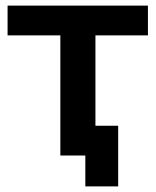

<svg xmlns="http://www.w3.org/2000/svg" viewBox="-20 -554 554 684"><path d="M320 -428V-106H401V110H284V0H195V-428H7V-534H507V-428Z"/></svg>

Font: Montserrat Alternates SemiBold
Style: Regular
Weight: 600
Designer: Julieta Ulanovsky
Foundry: Julieta Ulanovsky
Version: Version 7.200